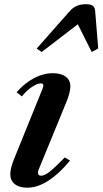

<svg xmlns="http://www.w3.org/2000/svg" viewBox="-20 -883 488 914"><path d="M109.5 10.5Q72 10.5 50.5 -6.5Q29 -23.5 29 -54Q29 -82 46.5 -125L181.5 -458Q187 -471 186.2 -478.5Q185.5 -486 174 -486Q157 -486 131.8 -469Q106.5 -452 84 -424L59 -444Q97.5 -487.5 142 -511Q186.5 -534.5 232 -534.5Q270.5 -534.5 292.8 -518Q315 -501.5 315 -472Q315 -458.5 310.2 -439.2Q305.5 -420 297.5 -401L164 -75.5Q160.5 -66.5 160.5 -61Q160.5 -46.5 176.5 -46.5Q191.5 -46.5 215.5 -65Q239.5 -83.5 288.5 -133.5L313.5 -118.5Q206 10.5 109.5 10.5ZM178.5 -635.5 154.5 -651.5 312.5 -830.5Q340.5 -863 388.5 -863Q412.5 -863 422.2 -855Q432 -847 433 -830.5L447.5 -652L416.5 -635.5L350.5 -767.5Z"/></svg>

Font: Libre Caslon Text SemiBold Italic
Style: Regular
Weight: 600
Italic angle: -22.583°
Designer: Pablo Impallari, Rodrigo Fuenzalida, Katja Schimmel
Foundry: Pablo Impallari, Rodrigo Fuenzalida
Version: Version 2.000